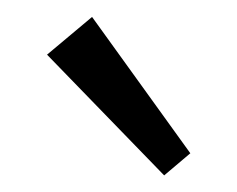

<svg xmlns="http://www.w3.org/2000/svg" viewBox="-20 -822 283 229"><path d="M36.1 -612.8ZM89.8 -801.8 207 -639.2 175.8 -612.8 36.1 -756.8Z"/></svg>

Font: Pfennig
Style: Medium
Weight: 500
Version: Version 20120410 ; ttfautohint (v0.8)